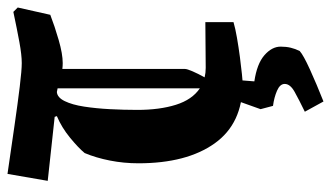

<svg xmlns="http://www.w3.org/2000/svg" viewBox="-210 -464 904 525"><g transform="rotate(-90 242.5 -201.0)"><path d="M485 -605 465 -516Q434 -504 396 -493Q358 -482 333 -482Q325 -482 317 -483V-148Q317 -142 310.5 -127Q304 -112 294 -94Q306 -91 320 -91L445 -92V-15Q428 -10 402 -5.5Q376 -1 349.5 2.5Q323 6 303 8Q283 10 277 10Q168 10 113.5 -66.5Q59 -143 59 -275Q59 -315 66.5 -353Q74 -391 87 -422Q101 -439 129 -462Q157 -485 188 -498L186 -504L11 -523L30 -633Q99 -623 161 -614Q223 -605 268.5 -599.5Q314 -594 333 -594Q355 -594 390.5 -600.5Q426 -607 473 -617ZM205 -278Q205 -217 219 -172.5Q233 -128 264 -107V-496Q259 -497 254 -498Q239 -497 229 -476.5Q219 -456 214 -423.5Q209 -391 207 -353Q205 -315 205 -278ZM228 231 200 180Q233 164 254.5 152Q276 140 276 125Q276 112 257.5 104Q239 96 216 93L207 59L232 -11L287 -8L283 42Q331 49 354.5 69.5Q378 90 378 114Q378 129 375 141.5Q372 154 366 166Q355 176 315.5 194Q276 212 228 231Z"/></g></svg>

Font: Grenze Gotisch
Style: Bold
Weight: 700
Designer: Renata Polastri
Foundry: Omnibus-Type
Version: Version 1.001